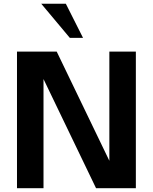

<svg xmlns="http://www.w3.org/2000/svg" viewBox="-20 -995 807 1015"><path d="M418.9 -794.9H349.1L198.2 -975.1H328.1ZM698.2 0H487.8L210 -577.1V0H69.8V-722.2H279.8L558.1 -145V-722.2H698.2Z"/></svg>

Font: Perun
Style: Bold
Weight: 700
Foundry: Copyright (c) Stefan Peev, Context Ltd, 2016
Version: Version 1.0000